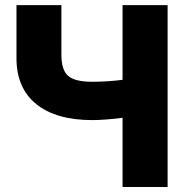

<svg xmlns="http://www.w3.org/2000/svg" viewBox="-20 -748 736 768"><path d="M45.9 -727.5H225.6V-528.3Q225.6 -468.8 252.2 -444.8Q278.8 -420.9 349.6 -420.9Q378.4 -420.9 411.6 -423.1Q444.8 -425.3 470.2 -428.7V-727.5H650.4V0H470.2V-276.9Q442.4 -272.9 407.7 -270.3Q373 -267.6 349.6 -267.6Q204.6 -267.6 125.2 -331.5Q45.9 -395.5 45.9 -515.6Z"/></svg>

Font: Inter Display Extra Bold
Style: Regular
Weight: 800
Designer: Rasmus Andersson
Foundry: rsms
Version: Version 4.000;git-4fc901f